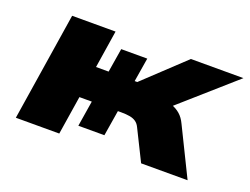

<svg xmlns="http://www.w3.org/2000/svg" viewBox="-83 -665 1080 831"><g transform="rotate(20 456.5 -249.0)"><path d="M46 0 124 -498H324L297 -325H355L373 -435H493L475 -325H487L671 -498H913L616 -236L605 -295Q636 -292 659 -284Q682 -276 699.5 -261Q717 -246 729 -220L837 0H623L553 -141Q546 -156 534.5 -164Q523 -172 506.5 -175Q490 -178 467 -178H431L455 -201L432 -60H312L331 -178H274L246 0Z"/></g></svg>

Font: Nunito Sans 10pt Expanded Black
Style: Italic
Weight: 900
Width: 7
Italic angle: -9°
Designer: Vernon Adams
Foundry: Vernon Adams
Version: Version 3.101;gftools[0.9.27]